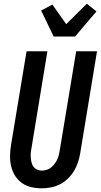

<svg xmlns="http://www.w3.org/2000/svg" viewBox="-20 -1013 546 1041"><path d="M206 8Q177 8 149 1.5Q121 -5 98.5 -21Q76 -37 61.5 -60.5Q47 -84 40.5 -111.5Q34 -139 34.5 -168.5Q35 -198 40 -228L124 -735H237L151 -212Q148 -198 147 -184.5Q146 -171 147 -158Q148 -145 151 -132Q154 -119 161.5 -109Q169 -99 181 -93.5Q193 -88 206 -88Q219 -88 232.5 -92Q246 -96 256.5 -104.5Q267 -113 275.5 -124Q284 -135 290 -147.5Q296 -160 299 -172.5Q302 -185 304 -198L393 -735H506L415 -183Q411 -158 403 -133.5Q395 -109 381.5 -86.5Q368 -64 348.5 -45Q329 -26 305.5 -14Q282 -2 256.5 3Q231 8 206 8ZM271 -815 203 -956 264 -988 339 -882 451 -993 503 -951 387 -815Z"/></svg>

Font: Iosevka Term Curly Oblique
Style: Bold
Weight: 700
Italic angle: -9°
Designer: Belleve Invis
Foundry: Belleve Invis
Version: Version 32.3.0